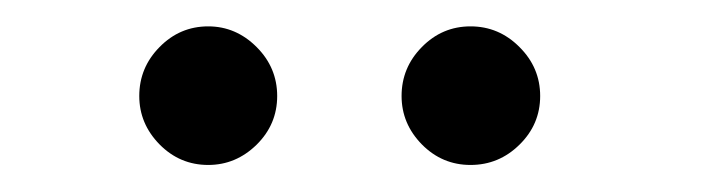

<svg xmlns="http://www.w3.org/2000/svg" viewBox="-20 -630 520 142"><path d="M134 -610.5Q154.5 -610.5 169.8 -595.2Q185 -580 185 -559Q185 -538 169.8 -523Q154.5 -508 134 -508Q113 -508 98 -523.2Q83 -538.5 83 -559Q83 -580 98 -595.2Q113 -610.5 134 -610.5ZM277 -559Q277 -580 292 -595.2Q307 -610.5 328 -610.5Q349 -610.5 364.2 -595.2Q379.5 -580 379.5 -559Q379.5 -538 364.2 -523Q349 -508 328 -508Q307 -508 292 -523.2Q277 -538.5 277 -559Z"/></svg>

Font: League Spartan
Style: Regular
Weight: 350
Foundry: The League of Moveable Type
Version: Version 2.002